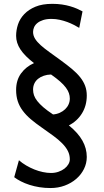

<svg xmlns="http://www.w3.org/2000/svg" viewBox="-20 -745 540 995"><path d="M341.8 -234.4Q341.8 -248 337.2 -262Q332.5 -275.9 321.3 -291Q310.1 -306.2 291.3 -322.8Q272.5 -339.4 244.6 -358.9Q224.1 -358.4 207 -352.5Q189.9 -346.7 177.5 -336.7Q165 -326.7 158.2 -312.5Q151.4 -298.3 151.4 -280.8Q151.4 -265.6 156.2 -251.2Q161.1 -236.8 173.1 -221.4Q185.1 -206.1 204.8 -189Q224.6 -171.9 254.9 -151.9Q273.9 -153.3 290 -160.6Q306.2 -168 317.6 -179Q329.1 -189.9 335.4 -204.1Q341.8 -218.3 341.8 -234.4ZM429.7 -250Q429.7 -197.8 404.8 -157.5Q379.9 -117.2 336.9 -95.2Q384.8 -56.2 407.2 -16.1Q429.7 23.9 429.7 68.4Q429.7 101.6 415 130.9Q400.4 160.2 375 182.1Q349.6 204.1 315.4 216.8Q281.2 229.5 241.7 229.5Q211.9 229.5 184.3 225.1Q156.7 220.7 132.6 212.9Q108.4 205.1 88.4 194.8Q68.4 184.6 53.7 173.3L78.1 85.4Q94.7 100.1 115.5 112.3Q136.2 124.5 158.2 133.3Q180.2 142.1 202.4 146.7Q224.6 151.4 244.1 151.4Q265.6 151.4 283.4 145Q301.3 138.7 314.2 128.7Q327.1 118.7 334.5 106Q341.8 93.3 341.8 80.6Q341.8 57.1 331.5 37.1Q321.3 17.1 302.2 -2.2Q283.2 -21.5 256.6 -41Q230 -60.5 197.8 -83Q164.6 -106 139.6 -127.2Q114.7 -148.4 97.7 -171.4Q80.6 -194.3 72 -220.5Q63.5 -246.6 63.5 -278.8Q63.5 -329.1 88.9 -364.3Q114.3 -399.4 156.2 -418Q108.4 -454.6 85.9 -488.8Q63.5 -522.9 63.5 -559.1Q63.5 -588.9 73.2 -618.4Q83 -647.9 105.5 -671.6Q127.9 -695.3 163.6 -710.2Q199.2 -725.1 251.5 -725.1Q277.8 -725.1 301 -721.7Q324.2 -718.3 343.5 -712.6Q362.8 -707 378.9 -700Q395 -692.9 407.7 -686L390.6 -600.6Q378.4 -607.9 362.8 -616Q347.2 -624 328.9 -630.9Q310.5 -637.7 289.8 -642.3Q269 -647 246.6 -647Q221.7 -647 203.6 -641.1Q185.5 -635.3 173.8 -625.7Q162.1 -616.2 156.7 -604Q151.4 -591.8 151.4 -579.6Q151.4 -561 161.6 -544.4Q171.9 -527.8 190.9 -510.7Q210 -493.7 236.6 -474.6Q263.2 -455.6 295.4 -432.1Q328.1 -408.2 353.3 -387.2Q378.4 -366.2 395.5 -344.7Q412.6 -323.2 421.1 -300.3Q429.7 -277.3 429.7 -250Z"/></svg>

Font: Andika CyrE
Style: Regular
Weight: 400
Designer: Victor Gaultney, Annie Olsen, Julie Remington, Don Collingsworth, Eric Hays, Becca Hirsbrunner
Foundry: SIL International
Version: Version 5.000